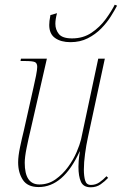

<svg xmlns="http://www.w3.org/2000/svg" viewBox="-20 -785 517 815"><path d="M279 -606Q239 -606 214 -623.5Q189 -641 189 -679Q189 -686 190 -696Q191 -706 194 -721L222 -729Q215 -703 215 -684Q215 -659 230 -640.5Q245 -622 286 -622Q333 -622 368.5 -646Q404 -670 428.5 -703.5Q453 -737 467 -765L477 -761Q467 -742 450.5 -715.5Q434 -689 409.5 -664Q385 -639 352.5 -622.5Q320 -606 279 -606ZM365 10Q334 10 323.5 -13.5Q313 -37 313 -77Q313 -87 314 -101.5Q315 -116 319 -142H318Q249 9 144 9Q97 9 77 -21.5Q57 -52 57 -96Q57 -122 65 -160Q73 -198 81 -230L122 -413Q128 -438 133 -464Q138 -490 138 -501Q138 -517 128 -521.5Q118 -526 86 -526H67L69 -536H179L109 -230Q101 -197 93 -157.5Q85 -118 85 -94Q85 -2 147 -2Q185 -2 215.5 -23.5Q246 -45 269 -76.5Q292 -108 305.5 -140Q319 -172 324 -193L397 -536H425L353 -201Q346 -169 341 -132Q336 -95 336 -65Q336 -37 341.5 -18.5Q347 0 366 0Q386 0 402 -11Q418 -22 432 -37L439 -30Q425 -15 407 -2.5Q389 10 365 10Z"/></svg>

Font: Noto Serif Display SemiCondensed Thin
Style: Italic
Weight: 100
Width: 4
Italic angle: -12°
Designer: Monotype Design Team
Foundry: Monotype Imaging Inc.
Version: Version 2.009